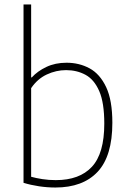

<svg xmlns="http://www.w3.org/2000/svg" viewBox="-20 -828 576 857"><path d="M227 9Q191 9 154.2 3.5Q117.5 -2 85 -12V-808H119V-482.5H122Q147.5 -510.5 187 -529.2Q226.5 -548 277 -548Q333.5 -548 379.8 -523Q426 -498 453.8 -439.2Q481.5 -380.5 481.5 -280Q481.5 -131.5 415.8 -61.2Q350 9 227 9ZM229 -24Q335 -24 390.2 -83.5Q445.5 -143 445.5 -276Q445.5 -369.5 423 -421.2Q400.5 -473 361.8 -494Q323 -515 275 -515Q230.5 -515 188.8 -495.5Q147 -476 119 -434.5V-39Q140 -33 169 -28.5Q198 -24 229 -24Z"/></svg>

Font: Encode Sans Condensed Thin Thin
Style: Regular
Weight: 250
Version: Version 3.002